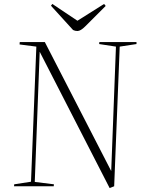

<svg xmlns="http://www.w3.org/2000/svg" viewBox="-20 -943 724 972"><path d="M543 -77 567 -707 482 -720 483 -730H671V-720L586 -707L558 0L535 9L181 -681L156 -22L253 -10L252 0H51L52 -10L137 -23L164 -707L79 -718L80 -730H207ZM238 -914 245 -923 372 -838 507 -923 515 -913 411 -809Q388 -786 372 -786Q360 -786 350 -791Z"/></svg>

Font: Literata 72pt ExtraLight
Style: Italic
Weight: 200
Italic angle: -2°
Designer: Latin by Veronika Burian and Jose Scaglione. Greek by Irene Vlachou. Cyrillic by Vera Evstafieva
Foundry: TypeTogether
Version: Version 3.002